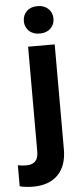

<svg xmlns="http://www.w3.org/2000/svg" viewBox="-110 -771 432 1018"><g transform="rotate(-5 106.5 -262.0)"><path d="M62 -528.3H203.6V29.3Q203.6 118.7 156.5 166Q109.4 213.4 23.9 213.4Q5.9 213.4 -11.5 211.4Q-28.8 209.5 -46.9 205.1V93.3Q-35.6 95.7 -24.2 96.7Q-12.7 97.7 -2 97.7Q29.3 97.7 45.7 81.5Q62 65.4 62 29.3ZM51.3 -665Q51.3 -696.8 72.5 -717.5Q93.8 -738.3 129.9 -738.3Q166 -738.3 187.5 -717.5Q209 -696.8 209 -665Q209 -633.8 187.5 -613Q166 -592.3 129.9 -592.3Q93.8 -592.3 72.5 -613Q51.3 -633.8 51.3 -665Z"/></g></svg>

Font: RobotoDEMO
Style: Regular
Weight: 400
Designer: Christian Robertson
Foundry: Google
Version: Version 2.136